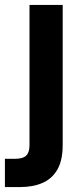

<svg xmlns="http://www.w3.org/2000/svg" viewBox="-47 -541 328 781"><path d="M-27 220V105H14Q46 105 59.5 92Q73 79 73 50V-521H208V49Q208 111 186.5 148.5Q165 186 126 203Q87 220 34 220Z"/></svg>

Font: DM Sans 10pt
Style: Bold
Weight: 700
Version: Version 4.004;gftools[0.9.30]